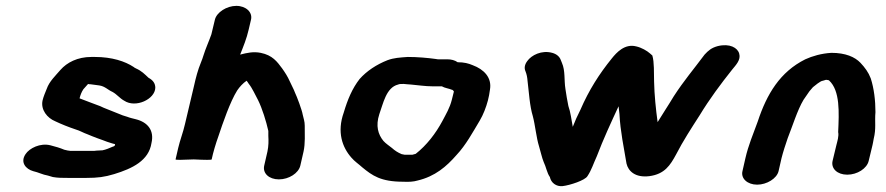

<svg xmlns="http://www.w3.org/2000/svg" viewBox="-20 -647 3019 654"><path d="M509 -348C509 -363 501 -374 486 -382C472 -395 463 -405 443 -414C439 -416 437 -417 435 -419C406 -438 362 -453 303 -453H291C244 -453 208 -434 186 -409C169 -389 148 -370 139 -344C135 -334 128 -318 125 -305C118 -273 141 -245 168 -234C189 -224 214 -214 238 -206C252 -202 265 -194 277 -190L294 -183C307 -178 317 -174 329 -170L345 -164C352 -162 362 -158 372 -156L371 -151C369 -149 367 -148 363 -147C354 -143 340 -137 329 -135L309 -134C304 -133 299 -133 294 -133H219C216 -134 214 -134 212 -134L199 -137C185 -143 168 -148 152 -152C117 -161 80 -142 67 -122C48 -94 68 -71 93 -64C111 -60 125 -52 143 -49L160 -44C177 -41 191 -41 212 -41H274C313 -41 336 -44 369 -54C431 -73 487 -100 496 -160C506 -203 483 -231 442 -241C434 -243 421 -246 414 -249L398 -254C387 -258 379 -262 368 -266L333 -280C325 -284 318 -287 309 -290L285 -299C274 -303 262 -308 251 -312C254 -324 258 -334 264 -343L280 -361C282 -360 285 -360 288 -360C299 -358 307 -358 318 -356C338 -353 347 -341 363 -334C378 -326 388 -312 403 -304C442 -278 508 -309 509 -348Z M712 -580 700 -530C692 -507 680 -481 673 -458C671 -451 668 -443 664 -433C654 -409 647 -382 641 -355L610 -224C604 -197 593 -169 587 -143L578 -104C578 -102 598 -102 640 -104C680 -102 701 -102 701 -104C706 -128 715 -158 724 -183C739 -228 764 -301 788 -339C796 -351 808 -364 820 -372C822 -369 825 -366 827 -362C840 -346 849 -324 859 -306C873 -278 887 -233 894 -201V-184C895 -168 895 -150 891 -131L880 -83C874 -57 896 -36 930 -36C964 -36 997 -57 1003 -83L1014 -131C1020 -158 1018 -191 1018 -219C1018 -234 1014 -243 1011 -257C1009 -271 991 -319 985 -331C980 -345 973 -356 967 -370C960 -386 951 -400 941 -414C924 -437 908 -459 868 -467C843 -472 821 -467 798 -461C809 -489 820 -515 827 -546L835 -580C841 -605 818 -627 785 -627C752 -627 718 -605 712 -580Z M1520 -341H1521C1522 -340 1526 -337 1526 -335L1519 -307C1512 -279 1499 -258 1487 -235C1464 -192 1433 -152 1396 -123L1385 -120H1358L1348 -122C1334 -128 1325 -134 1315 -143C1305 -151 1294 -158 1286 -167C1268 -189 1259 -218 1272 -258C1285 -293 1295 -349 1336 -359C1340 -361 1346 -361 1352 -361H1356C1362 -360 1370 -360 1380 -359C1403 -357 1429 -353 1452 -353H1485C1495 -347 1508 -346 1520 -341ZM1539 -435C1529 -442 1517 -445 1503 -445H1473C1471 -445 1469 -445 1465 -446C1436 -450 1402 -453 1369 -453C1341 -451 1322 -450 1300 -442C1262 -427 1229 -405 1205 -378C1180 -346 1164 -308 1151 -264C1127 -197 1146 -145 1177 -110C1188 -97 1202 -88 1214 -77C1248 -49 1277 -28 1353 -28C1372 -27 1389 -28 1402 -32C1462 -46 1501 -80 1535 -119C1567 -153 1590 -196 1614 -236C1626 -256 1636 -282 1642 -305L1646 -323C1647 -329 1648 -335 1649 -342C1656 -383 1628 -411 1590 -425C1576 -431 1561 -435 1539 -435Z M1776 -439C1767 -427 1765 -415 1770 -404C1774 -394 1776 -384 1777 -371C1782 -331 1784 -287 1795 -251C1803 -221 1807 -177 1816 -149C1821 -133 1826 -109 1832 -95C1840 -79 1843 -58 1853 -44C1857 -24 1875 -11 1896 -13C1922 -16 1973 -33 1981 -47C1995 -68 2001 -89 2013 -115C2035 -173 2061 -229 2087 -285C2088 -276 2089 -267 2090 -259C2093 -199 2105 -145 2114 -90C2120 -64 2144 -41 2192 -47C2244 -54 2263 -84 2283 -121C2306 -166 2336 -212 2363 -254C2397 -310 2435 -361 2474 -410C2487 -426 2504 -443 2498 -464C2493 -484 2466 -500 2425 -490C2403 -484 2393 -475 2380 -461C2342 -410 2310 -373 2275 -319C2254 -284 2240 -264 2220 -231C2214 -275 2209 -323 2208 -369C2207 -399 2209 -435 2202 -458L2194 -465C2184 -474 2165 -485 2147 -489C2108 -499 2080 -468 2064 -448C2021 -395 1986 -340 1957 -273C1946 -251 1939 -236 1931 -215C1927 -237 1923 -267 1916 -286C1913 -300 1908 -329 1906 -344C1901 -375 1906 -406 1894 -433L1890 -443C1886 -454 1876 -463 1861 -467C1825 -477 1790 -459 1776 -439Z M2632 -64 2642 -108C2647 -128 2656 -156 2663 -176C2679 -216 2696 -272 2717 -307L2737 -336C2743 -343 2746 -347 2749 -350C2754 -354 2775 -372 2783 -372C2787 -373 2790 -374 2793 -375C2795 -375 2798 -375 2801 -374C2802 -374 2803 -374 2804 -373C2842 -338 2838 -264 2835 -197C2838 -184 2832 -165 2829 -153L2816 -99C2810 -73 2832 -52 2866 -52C2900 -52 2933 -73 2939 -99L2952 -153C2953 -159 2955 -166 2956 -174C2965 -210 2959 -231 2962 -265C2962 -305 2957 -346 2946 -380C2938 -401 2926 -417 2911 -433C2892 -453 2860 -467 2812 -467C2778 -465 2747 -456 2723 -445C2637 -402 2592 -327 2561 -233C2545 -189 2529 -152 2519 -108L2509 -64C2503 -39 2526 -18 2559 -18C2592 -18 2626 -39 2632 -64Z"/></svg>

Font: Blanket
Style: SikObl
Weight: 700
Foundry: Cannot Into Space Fonts
Version: Version 0.9